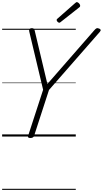

<svg xmlns="http://www.w3.org/2000/svg" viewBox="-20 -1279 963 1799"><path d="M264 14Q237 14 243 -5L384 -438L254 -984Q250 -1000 257 -1007.5Q264 -1015 277 -1015Q292 -1015 297 -1009.5Q302 -1004 305 -993L424 -492L863 -995Q875 -1009 884 -1013.5Q893 -1018 906 -1012Q919 -1009 922.5 -1000.5Q926 -992 915 -980L439 -436L299 -5Q293 14 264 14ZM536 -1066Q528 -1066 519.5 -1074.5Q511 -1083 511 -1090Q511 -1093 511.5 -1096Q512 -1099 517 -1103L684 -1250Q689 -1253 692 -1256Q695 -1259 700 -1259Q706 -1259 713.5 -1253.5Q721 -1248 726 -1240.5Q731 -1233 731 -1226Q731 -1222 730 -1218.5Q729 -1215 724 -1211L549 -1073Q545 -1070 542 -1068Q539 -1066 536 -1066ZM0 490H690V500H0ZM0 -20H690V0H0ZM0 -505H690V-500H0ZM0 -1010H690V-1000H0Z"/></svg>

Font: Playwrite AU TAS Guides
Style: Regular
Weight: 400
Designer: Veronika Burian, José Scaglione
Foundry: TypeTogether
Version: Version 1.003